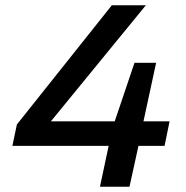

<svg xmlns="http://www.w3.org/2000/svg" viewBox="-20 -708 706 728"><path d="M359 0 392 -155H27L44 -236L404 -688H533L173 -248H415L490 -470H572L524 -248H623L604 -155H505L471 0Z"/></svg>

Font: Saira Thin Medium
Style: Italic
Weight: 500
Italic angle: -12°
Version: Version 1.101